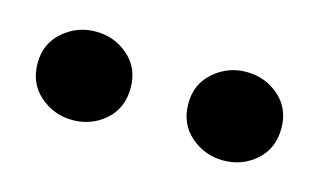

<svg xmlns="http://www.w3.org/2000/svg" viewBox="-35 -791 470 283"><g transform="rotate(15 200.0 -649.5)"><path d="M315 -582Q287 -582 265.5 -600.5Q244 -619 244 -650Q244 -680 265.5 -698.5Q287 -717 315 -717Q344 -717 365 -698.5Q386 -680 386 -650Q386 -619 365 -600.5Q344 -582 315 -582ZM85 -582Q57 -582 35.5 -600.5Q14 -619 14 -650Q14 -680 35.5 -698.5Q57 -717 85 -717Q114 -717 135 -698.5Q156 -680 156 -650Q156 -619 135 -600.5Q114 -582 85 -582Z"/></g></svg>

Font: DeepMind Serif Text
Style: Regular
Weight: 400
Designer: Frank Grießhammer / Modifications: Colophon Foundry
Foundry: Colophon Foundry
Version: Version 5.003; ttfautohint (v1.8.2)